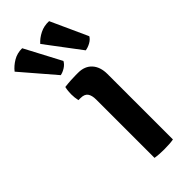

<svg xmlns="http://www.w3.org/2000/svg" viewBox="-318 -790 837 837"><g transform="rotate(-45 100.0 -371.5)"><path d="M203.5 0Q192 2 177.2 3Q162.5 4 147 4Q132 4 117 3Q102 2 90 0V-359.5Q90 -385.5 80.2 -399Q70.5 -412.5 46 -412.5H33.5Q29 -432.5 29 -452.5Q29 -462 30 -472.5Q31 -483 33.5 -493.5Q53.5 -496 71.8 -497Q90 -498 102.5 -498H117Q157.5 -498 180.5 -472.8Q203.5 -447.5 203.5 -403.5ZM20 -746 108 -579.5Q100.5 -565.5 85.2 -556Q70 -546.5 56 -544L-75.5 -697Q-60 -717 -35.2 -731.8Q-10.5 -746.5 20 -746ZM186.5 -746.5 264 -576Q256.5 -563 240.5 -554.2Q224.5 -545.5 209.5 -543.5L89 -703.5Q105.5 -722.5 130.8 -735.2Q156 -748 186.5 -746.5Z"/></g></svg>

Font: Signika Light Medium
Style: Regular
Weight: 500
Version: Version 2.003;gftools[0.9.32]